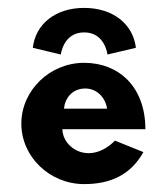

<svg xmlns="http://www.w3.org/2000/svg" viewBox="-20 -458 420 486"><path d="M142 -183C144 -208 162 -234 196 -234C225 -234 247 -211 251 -183ZM271 -102C207 -38 138 -83 138 -131H348C348 -238 281 -299 193 -299C106 -299 34 -229 34 -145C34 -61 106 8 193 8C258 8 310 -14 343 -73ZM134 -320C134 -320 140 -376 193 -376C246 -376 252 -320 252 -320L324 -337C317 -397 266 -438 193 -438C120 -438 70 -397 63 -337Z"/></svg>

Font: Hussar Tani
Style: Bold
Weight: 700
Foundry: Cannot Into Space Fonts
Version: Version 0.92